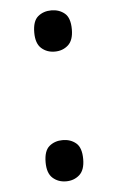

<svg xmlns="http://www.w3.org/2000/svg" viewBox="-46 -583 385 631"><g transform="rotate(-5 147.0 -268.0)"><path d="M147 -414Q121 -414 103 -430Q85 -446 85 -482Q85 -520 103 -535Q121 -550 147 -550Q173 -550 191 -535Q209 -520 209 -482Q209 -446 191 -430Q173 -414 147 -414ZM147 14Q121 14 103 -2Q85 -18 85 -54Q85 -92 103 -107Q121 -122 147 -122Q173 -122 191 -107Q209 -92 209 -54Q209 -18 191 -2Q173 14 147 14Z"/></g></svg>

Font: ugurmukhi15
Style: Book
Weight: 400
Designer: Jelle Bosma - Monotype Design Team
Foundry: Monotype Imaging Inc.
Version: Version 2.003